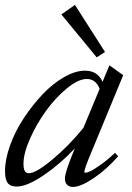

<svg xmlns="http://www.w3.org/2000/svg" viewBox="-23 -734 527 767"><path d="M363.3 -504.9 222.2 -676.3 276.4 -714.4 396.5 -526.4ZM43.9 11.2Q18.6 11.2 7.8 -2.9Q-2.9 -17.1 -2.9 -50.3Q-2.9 -97.2 17.3 -153.6Q37.6 -210 71.8 -261.7Q106 -313.5 146.7 -356.7Q187.5 -399.9 232.7 -425.8Q277.8 -451.7 316.4 -451.7Q367.2 -451.7 386.7 -407.2L414.1 -473.1L469.2 -433.6L343.8 -130.4Q314 -59.6 314 -47.9Q314 -43.9 317.9 -43.9Q324.2 -43.9 337.4 -49.8Q350.6 -55.7 377.9 -75Q405.3 -94.2 436.5 -123.5L449.2 -109.9Q401.9 -56.2 350.3 -21.7Q298.8 12.7 268.6 12.7Q253.4 12.7 244.9 3.9Q236.3 -4.9 236.3 -20.5Q236.3 -45.9 272.9 -133.8L275.9 -141.1Q217.3 -78.6 151.1 -33.7Q85 11.2 43.9 11.2ZM70.8 -80.1Q70.8 -60.1 75.9 -51Q81.1 -42 92.3 -42Q120.6 -42 186.5 -96.9Q252.4 -151.9 310.1 -223.1L375 -378.9Q359.9 -418.5 323.7 -418.5Q290 -418.5 244.9 -381.6Q199.7 -344.7 161.9 -292.7Q124 -240.7 97.4 -181.2Q70.8 -121.6 70.8 -80.1Z"/></svg>

Font: Elstob 10pt
Style: Italic
Weight: 400
Italic angle: -20°
Designer: Peter S. Baker
Version: Version 1.015